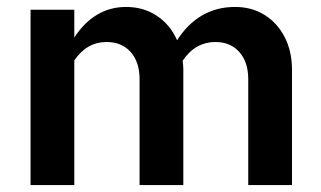

<svg xmlns="http://www.w3.org/2000/svg" viewBox="-20 -533 925 553"><path d="M68 0V-505H194V-425Q222 -468 259.5 -490.5Q297 -513 343 -513Q394 -513 432.5 -487Q471 -461 490 -417Q520 -464 562 -488.5Q604 -513 657 -513Q705 -513 742 -490Q779 -467 800 -426Q821 -385 821 -332V0H695V-305Q695 -354 669.5 -383Q644 -412 600 -412Q572 -412 548.5 -399Q525 -386 506 -358Q507 -352 507.5 -345Q508 -338 508 -332V0H382V-305Q382 -354 356.5 -383Q331 -412 287 -412Q230 -412 194 -359V0Z"/></svg>

Font: Red Hat Text SemiBold
Style: Regular
Weight: 600
Designer: Pentagram, MCKL
Foundry: MCKL
Version: Version 1.030